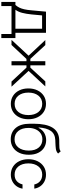

<svg xmlns="http://www.w3.org/2000/svg" viewBox="971 -1762 945 2928"><g transform="rotate(90 1444.0 -297.5)"><path d="M8.8 155.3V-59.6H55.2Q78.6 -85.9 94.7 -117.4Q110.8 -148.9 121.1 -194.1Q131.3 -239.3 137.2 -307.1L157.2 -525.9H480V-59.6H560.5V155.3H497.6V0H71.8V155.3ZM128.4 -59.6H417.5V-466.3H214.4L199.7 -307.1Q191.4 -225.1 175.8 -164.1Q160.2 -103 128.4 -59.6Z M587.4 0 828.6 -260.3 590.3 -515.6H667L877 -287.6H913.1V-515.6H976.1V-287.6H1011.2L1220.7 -515.6H1297.4L1060.5 -260.3L1301.3 0H1223.1L1010.7 -228H976.1V0H913.1V-228H878.4L665 0Z M1563 10.3Q1493.2 10.3 1440.2 -23.9Q1387.2 -58.1 1357.7 -118.7Q1328.1 -179.2 1328.1 -257.3Q1328.1 -335.4 1357.7 -396.2Q1387.2 -457 1440.2 -491.5Q1493.2 -525.9 1563 -525.9Q1632.8 -525.9 1685.8 -491.5Q1738.8 -457 1768.3 -396.2Q1797.9 -335.4 1797.9 -257.3Q1797.9 -179.2 1768.3 -118.7Q1738.8 -58.1 1685.8 -23.9Q1632.8 10.3 1563 10.3ZM1563 -47.4Q1641.6 -47.4 1688 -105.2Q1734.4 -163.1 1734.4 -257.3Q1734.4 -351.6 1688 -409.9Q1641.6 -468.3 1563 -468.3Q1484.9 -468.3 1438.2 -410.2Q1391.6 -352.1 1391.6 -257.3Q1391.6 -163.1 1438 -105.2Q1484.4 -47.4 1563 -47.4Z M2287.6 -750 2320.8 -710.4Q2292 -682.1 2250.2 -676.5Q2208.5 -670.9 2156.2 -669.4Q2146.5 -668.9 2136.2 -668.7Q2126 -668.5 2115.7 -668Q2020.5 -663.6 1975.6 -599.1Q1930.7 -534.7 1923.3 -414.1H1930.2Q1957.5 -470.2 2007.3 -499.3Q2057.1 -528.3 2117.2 -528.3Q2179.7 -528.3 2230 -497.6Q2280.3 -466.8 2309.8 -408Q2339.4 -349.1 2339.4 -264.2Q2339.4 -179.7 2309.8 -117.9Q2280.3 -56.2 2227.3 -22.2Q2174.3 11.7 2104 11.7Q1996.1 11.7 1931.2 -63.5Q1866.2 -138.7 1866.2 -282.7V-339.8Q1866.7 -530.3 1927 -626.7Q1987.3 -723.1 2112.8 -727.5Q2127.9 -728 2141.6 -728Q2155.3 -728 2168 -728Q2207.5 -728 2237.3 -730.7Q2267.1 -733.4 2287.6 -750ZM2104 -46.4Q2183.1 -46.4 2229.5 -105.7Q2275.9 -165 2275.9 -264.2Q2275.9 -361.3 2229 -416Q2182.1 -470.7 2105 -470.7Q2050.8 -470.7 2012 -443.4Q1973.1 -416 1951.9 -368.7Q1930.7 -321.3 1930.2 -260.3Q1930.2 -161.1 1976.6 -103.8Q2022.9 -46.4 2104 -46.4Z M2642.6 10.3Q2572.8 10.3 2519.8 -23.9Q2466.8 -58.1 2437.3 -118.7Q2407.7 -179.2 2407.7 -257.3Q2407.7 -335.4 2437.3 -396.2Q2466.8 -457 2519.8 -491.5Q2572.8 -525.9 2642.6 -525.9Q2699.2 -525.9 2744.6 -503.2Q2790 -480.5 2819.1 -440.2Q2848.1 -399.9 2856.4 -347.7H2792.5Q2781.7 -401.4 2742.9 -434.8Q2704.1 -468.3 2642.6 -468.3Q2564.5 -468.3 2517.8 -410.2Q2471.2 -352.1 2471.2 -257.3Q2471.2 -163.1 2517.6 -105.2Q2564 -47.4 2642.6 -47.4Q2704.6 -47.4 2741.7 -80.3Q2778.8 -113.3 2791.5 -168H2856.4Q2848.1 -116.7 2818.8 -76.4Q2789.6 -36.1 2744.4 -12.9Q2699.2 10.3 2642.6 10.3Z"/></g></svg>

Font: Inter Display Light
Style: Regular
Weight: 300
Designer: Rasmus Andersson
Foundry: rsms
Version: Version 4.000;git-a52131595